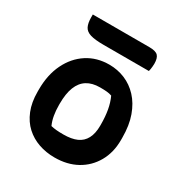

<svg xmlns="http://www.w3.org/2000/svg" viewBox="-173 -860 947 1000"><g transform="rotate(30 300.0 -360.5)"><path d="M303 -550Q353 -550 397.5 -531.5Q442 -513 476.5 -476Q511 -439 531 -383.5Q551 -328 551 -253V-240Q551 -165 518.5 -108Q486 -51 429 -19.5Q372 12 296 12Q245 12 200.5 -3.5Q156 -19 122 -50Q88 -81 68.5 -129Q49 -177 49 -241V-254Q49 -343 81.5 -409.5Q114 -476 171 -513Q228 -550 303 -550ZM320 -423Q273 -423 242 -403.5Q211 -384 195.5 -344.5Q180 -305 180 -244V-237Q180 -204 185 -175Q190 -146 201 -122Q218 -118 235 -116.5Q252 -115 276 -115Q325 -115 356.5 -129Q388 -143 404 -173.5Q420 -204 420 -250V-257Q420 -305 413 -344Q406 -383 391 -415Q377 -420 360.5 -421.5Q344 -423 320 -423ZM97 -733H437Q475 -733 489 -719Q503 -705 503 -670Q503 -662 502 -653.5Q501 -645 500 -637.5Q499 -630 497 -624H225Q172 -624 144.5 -632.5Q117 -641 107 -661.5Q97 -682 97 -716Q97 -719 97 -722.5Q97 -726 97 -728.5Q97 -731 97 -733Z"/></g></svg>

Font: Recursive Monospace Casual
Style: Bold
Weight: 700
Version: Version 1.047